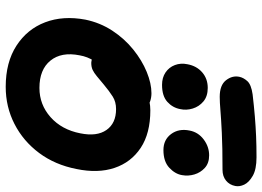

<svg xmlns="http://www.w3.org/2000/svg" viewBox="-146 -782 940 689"><g transform="rotate(90 324.5 -438.0)"><path d="M292 12Q204 12 144.5 -26.5Q85 -65 60.5 -129.5Q36 -194 51 -274Q62 -327 90.5 -370.5Q119 -414 158 -445.5Q197 -477 238.5 -494Q280 -511 315 -511Q330 -511 343.5 -506.5Q357 -502 365 -492Q373 -482 370 -465Q363 -435 346 -411.5Q329 -388 287 -373Q259 -362 236.5 -344.5Q214 -327 199 -304.5Q184 -282 179 -253Q166 -188 198 -148.5Q230 -109 296 -109Q356 -109 401 -149Q446 -189 459 -256Q471 -315 447 -349.5Q423 -384 372 -384Q346 -384 327 -372Q308 -360 284 -340Q266 -325 254 -315Q242 -305 231.5 -300Q221 -295 206 -295Q190 -295 177.5 -310Q165 -325 171 -358Q177 -385 197.5 -411.5Q218 -438 248 -459.5Q278 -481 311.5 -494Q345 -507 376 -507Q459 -507 511 -472.5Q563 -438 583 -378.5Q603 -319 587 -242Q572 -165 529.5 -108Q487 -51 425.5 -19.5Q364 12 292 12ZM328 -756Q286 -756 268.5 -778.5Q251 -801 256 -826Q259 -841 271.5 -855Q284 -869 319 -874Q362 -879 398 -882Q434 -885 469 -886.5Q504 -888 545 -888Q588 -888 611.5 -874.5Q635 -861 643 -844Q651 -827 648 -812Q644 -791 628.5 -778.5Q613 -766 590 -766Q508 -766 457 -763.5Q406 -761 376.5 -758.5Q347 -756 328 -756ZM285 -549Q259 -549 240.5 -561.5Q222 -574 214 -595Q206 -616 211 -640Q217 -673 240 -693Q263 -713 296 -713Q326 -713 344.5 -697.5Q363 -682 370 -659Q377 -636 372 -614Q367 -587 346 -568Q325 -549 285 -549ZM519 -554Q482 -554 461.5 -581.5Q441 -609 449 -648Q455 -679 481 -698.5Q507 -718 538 -718Q566 -718 583 -702.5Q600 -687 606.5 -665Q613 -643 609 -621Q605 -596 582.5 -575Q560 -554 519 -554Z"/></g></svg>

Font: Shantell Sans SemiBold
Style: Italic
Weight: 600
Italic angle: -11°
Designer: Stephen Nixon, Anya Danilova, Shantell Martin
Foundry: Arrow Type
Version: Version 1.011;[c5ecc13dd]